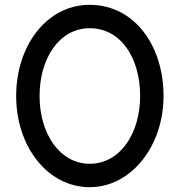

<svg xmlns="http://www.w3.org/2000/svg" viewBox="-20 -744 745 796"><path d="M658 -346C658 -555 537 -724 352 -724C174 -724 47 -555 47 -346C47 -137 177 32 352 32C523 32 658 -137 658 -346ZM561 -346C561 -191 478 -65 352 -65C227 -65 144 -191 144 -346C144 -501 225 -627 352 -627C483 -627 561 -501 561 -346Z"/></svg>

Font: McLaren
Style: Regular
Weight: 400
Designer: Astigmatic (AOETI)
Foundry: Astigmatic (AOETI)
Version: Version 1.000